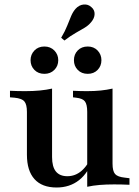

<svg xmlns="http://www.w3.org/2000/svg" viewBox="-20 -818 617 850"><path d="M265.3 -638.7 250.8 -650.8Q268.5 -680.6 277.8 -704.8Q287.1 -729 295.2 -747.6Q303.2 -766.1 314.5 -779Q329.8 -796 350 -798Q370.2 -800 384.7 -786.3Q399.2 -774.2 398.8 -755.6Q398.4 -737.1 383.1 -719.4Q371 -704.8 354 -694.8Q337.1 -684.7 314.9 -672.2Q292.7 -659.7 265.3 -638.7ZM210.5 -416.1V-208.1H99.2V-322.6Q99.2 -355.6 87.9 -369Q76.6 -382.3 44.4 -385.5L24.2 -387.1V-416.1Q42.7 -415.3 58.1 -414.9Q73.4 -414.5 91.9 -414.5Q126.6 -414.5 156 -417.3Q185.5 -420.2 210.5 -425.8ZM210.5 -208.1V-122.6Q210.5 -79.8 227.4 -58.9Q244.4 -37.9 278.2 -37.9Q313.7 -37.9 341.5 -62.1Q369.4 -86.3 390.3 -136.3L396.8 -123.4Q371.8 -53.2 330.2 -20.6Q288.7 12.1 230.6 12.1Q166.1 12.1 132.7 -25Q99.2 -62.1 99.2 -133.1V-208.1ZM366.1 0V-208.1H478.2V-93.5Q478.2 -60.5 489.5 -47.6Q500.8 -34.7 533.1 -31.5L553.2 -29V0Q534.7 -0.8 519.4 -1.2Q504 -1.6 485.5 -1.6Q450 -1.6 421 0.8Q391.9 3.2 366.1 8.9ZM478.2 -416.1V-208.1H366.1V-322.6Q366.1 -355.6 356 -369Q346 -382.3 316.9 -385.5L303.2 -387.1V-416.1Q321 -415.3 335.1 -414.9Q349.2 -414.5 365.3 -414.5Q398.4 -414.5 425.8 -417.3Q453.2 -420.2 478.2 -425.8ZM368.5 -491.1Q341.1 -491.1 324.2 -508.5Q307.3 -525.8 307.3 -551.6Q307.3 -577.4 324.2 -594.8Q341.1 -612.1 368.5 -612.1Q395.2 -612.1 412.1 -594.4Q429 -576.6 429 -551.6Q429 -525.8 412.1 -508.5Q395.2 -491.1 368.5 -491.1ZM176.6 -491.1Q149.2 -491.1 132.3 -508.5Q115.3 -525.8 115.3 -551.6Q115.3 -576.6 132.3 -594.4Q149.2 -612.1 176.6 -612.1Q203.2 -612.1 220.6 -594.4Q237.9 -576.6 237.9 -551.6Q237.9 -525.8 220.6 -508.5Q203.2 -491.1 176.6 -491.1Z"/></svg>

Font: Playfair 5pt SemiExpanded Light
Style: Bold
Weight: 700
Version: Version 2.203